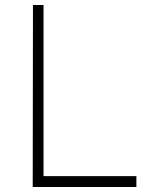

<svg xmlns="http://www.w3.org/2000/svg" viewBox="-20 -743 602 763"><path d="M153 -723V-43H522V0H110L111 -723Z"/></svg>

Font: Public Sans VF
Style: Regular
Weight: 400
Designer: Pablo Impallari, Rodrigo Fuenzalida (Modified by Dan O. Williams and USWDS)
Version: Version 1.003